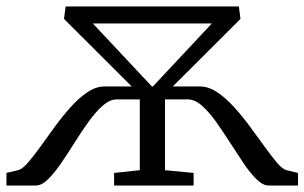

<svg xmlns="http://www.w3.org/2000/svg" viewBox="-21 -574 942 594"><path d="M-1 0V-39L34.5 -47.5Q48 -50.5 65.5 -70.8Q83 -91 104 -120.2Q125 -149.5 148.5 -181.8Q172 -214 197.5 -242.5Q223 -271 249.5 -288.8Q276 -306.5 302.5 -306.5H386.5L177 -515.5L182 -554H718L723 -515.5L513.5 -306.5H597.5Q624.5 -306.5 651.2 -288.5Q678 -270.5 703.8 -242Q729.5 -213.5 753.2 -181.2Q777 -149 798 -119.8Q819 -90.5 836 -70.5Q853 -50.5 865.5 -47.5L901 -39V0H810.5Q792.5 0 772.8 -19.2Q753 -38.5 732.5 -69Q712 -99.5 690.2 -133.5Q668.5 -167.5 646.8 -198Q625 -228.5 603.2 -247.5Q581.5 -266.5 560 -266.5H489.5V-47.5L578 -39V0H332V-39L411.5 -47.5V-266.5H340Q319 -266.5 297.2 -247.5Q275.5 -228.5 253.5 -198Q231.5 -167.5 210.2 -133.5Q189 -99.5 168 -69Q147 -38.5 127.5 -19.2Q108 0 89.5 0ZM449 -306.5H452L634.5 -501.5H266Z"/></svg>

Font: Merriweather 20pt Light
Style: Regular
Weight: 300
Version: Version 2.100